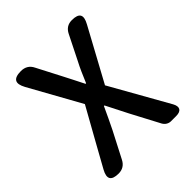

<svg xmlns="http://www.w3.org/2000/svg" viewBox="-202 -868 999 999"><g transform="rotate(-45 298.0 -368.5)"><path d="M121 -190 55 -71C29 -24 42 0 96 0C124 0 145 -13 158 -38L233 -183C251 -221 270 -258 290 -303H294C317 -258 336 -221 355 -183L438 -26C447 -10 463 0 481 0H516H519C557 0 569 -21 551 -54L370 -375L528 -666C554 -713 542 -737 488 -737C459 -737 439 -724 426 -698L359 -564C341 -530 327 -497 308 -452H304C281 -497 265 -530 247 -564L178 -697C165 -724 143 -737 113 -737C57 -737 43 -712 70 -663L227 -380Z"/></g></svg>

Font: GenSenRounded2 TW M
Style: Regular
Weight: 500
Version: Version 2.100;PS 2.1;hotconv 16.6.51;makeotf.lib2.5.65220 DE